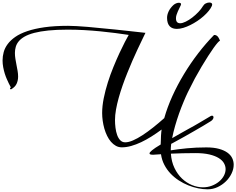

<svg xmlns="http://www.w3.org/2000/svg" viewBox="-20 -1105 1841 1496"><path d="M1696.3 -778.3Q1695.8 -778.3 1695.8 -778.8L1696.3 -779.3Q1696.3 -778.8 1696.3 -778.3ZM1561.5 354.5Q1598.6 354.5 1630.9 342Q1663.1 329.6 1687 309.6Q1710.9 289.6 1724.4 264.2Q1737.8 238.8 1737.8 212.9Q1737.8 189 1725.1 166.5Q1712.4 144 1684.1 126.5Q1655.8 108.9 1611.1 98.4Q1566.4 87.9 1502.4 87.9Q1452.6 87.9 1403.6 89.1Q1354.5 90.3 1311.5 92.3Q1315.9 155.3 1339.6 204.3Q1363.3 253.4 1398.4 286.6Q1433.6 319.8 1476.3 337.2Q1519 354.5 1561.5 354.5ZM1332 -34.7 1394.5 -70.3 1446.8 -99.6 1491.2 -124 1531.7 -147.5 1621.6 -200.7Q1627.4 -203.6 1632.3 -203.6Q1637.7 -203.6 1640.6 -200Q1643.6 -196.3 1643.6 -190.9Q1643.6 -184.1 1638.2 -175.5Q1632.8 -167 1621.6 -160.2L1563 -124.5L1495.1 -85L1414.6 -39.1L1318.4 13.7L1314 15.1Q1312 29.3 1311.3 42.2Q1310.5 55.2 1310.5 66.4Q1363.8 57.6 1435.8 50.5Q1507.8 43.5 1587.4 43.5Q1645.5 43.5 1686 54.7Q1726.6 65.9 1752.2 84.5Q1777.8 103 1789.3 127.4Q1800.8 151.9 1800.8 178.7Q1800.8 212.4 1784.4 246.6Q1768.1 280.8 1740.2 308.1Q1712.4 335.4 1675.5 352.8Q1638.7 370.1 1597.2 370.1Q1562.5 370.1 1523.9 362.3Q1485.4 354.5 1447 339.1Q1408.7 323.7 1373.3 300.8Q1337.9 277.8 1309.1 247.6Q1280.3 217.3 1260.5 179.4Q1240.7 141.6 1234.4 96.7L1189 99.6Q1184.1 100.1 1179.9 100.3Q1175.8 100.6 1171.9 100.6Q1159.2 100.6 1152.1 98.4Q1145 96.2 1145 89.8Q1145 82.5 1164.3 66.2Q1183.6 49.8 1231.9 21Q1232.4 4.4 1233.4 -12.7L1234.4 -45.9Q1235.4 -62 1236.6 -75Q1237.8 -87.9 1239.3 -95.7Q1199.7 -66.4 1159.4 -41Q1119.1 -15.6 1079.8 2.9Q1040.5 21.5 1002.4 32.2Q964.4 43 929.2 43Q903.8 43 882.8 31.2Q861.8 19.5 844.7 -0.2Q827.6 -20 814.7 -46.4Q801.8 -72.8 793.2 -102.5Q784.7 -132.3 780.3 -163.6Q775.9 -194.8 775.9 -224.1Q775.9 -278.3 788.3 -339.8Q800.8 -401.4 820.3 -463.1Q839.8 -524.9 864 -583.7Q888.2 -642.6 911.1 -692.1Q934.1 -741.7 953.4 -778.6Q972.7 -815.4 982.9 -833Q933.6 -840.3 877.7 -847.7Q821.8 -855 761.5 -860.8Q701.2 -866.7 637 -870.4Q572.8 -874 506.8 -874Q420.9 -874 356.9 -867.4Q293 -860.8 247.3 -848.9Q201.7 -836.9 172.4 -820.3Q143.1 -803.7 126.2 -783.4Q109.4 -763.2 102.8 -740Q96.2 -716.8 96.2 -692.4Q96.2 -669.4 100.1 -645.8Q104 -622.1 108.6 -598.6Q113.3 -575.2 117.2 -552.2Q121.1 -529.3 121.1 -508.3Q121.1 -478.5 109.6 -452.9Q98.1 -427.2 66.9 -409.2Q66.4 -408.7 64.9 -408.7Q62.5 -408.7 61 -410.2Q59.6 -411.6 58.8 -413.3Q58.1 -415 58.1 -416.5V-418.5Q58.1 -419.4 59.3 -420.2Q60.5 -420.9 61.5 -421.9L64.9 -423.3Q64.9 -424.3 60.1 -432.9Q55.2 -441.4 48.1 -456.1Q41 -470.7 32.5 -490.2Q23.9 -509.8 16.8 -532.7Q9.8 -555.7 4.9 -581.5Q0 -607.4 0 -634.3Q0 -666.5 8.8 -699Q17.6 -731.4 39.8 -761.5Q62 -791.5 99.1 -817.4Q136.2 -843.3 193.1 -862.5Q250 -881.8 328.1 -892.8Q406.2 -903.8 510.3 -903.8Q538.1 -903.8 577.1 -901.6Q616.2 -899.4 663.6 -895.5L765.1 -885.7Q819.3 -880.9 877 -875L994.1 -862.3L1113.3 -849.1L1085.9 -792L1050.8 -718.3L1011.7 -631.8L972.2 -537.1Q952.6 -488.8 935.3 -439.2Q918 -389.6 904.8 -342.3Q891.6 -294.9 883.8 -251Q876 -207 876 -169.4Q876 -139.6 879.9 -108.9Q883.8 -78.1 892.8 -53Q901.9 -27.8 917.2 -12Q932.6 3.9 955.6 3.9Q981.9 3.9 1016.4 -11Q1050.8 -25.9 1090.1 -51.5Q1129.4 -77.1 1172.6 -111.3Q1215.8 -145.5 1259.8 -184.6Q1283.7 -269.5 1323.2 -356.7Q1362.8 -443.8 1413.6 -527.8Q1464.4 -611.8 1523.7 -689Q1583 -766.1 1646.5 -831.1Q1647 -832.5 1650.9 -832.5Q1660.2 -832.5 1667.5 -827.9Q1674.8 -823.2 1679.9 -816.2Q1685.1 -809.1 1688.7 -801Q1692.4 -793 1694.3 -786.1Q1693.8 -786.6 1692.9 -786.6Q1688.5 -786.6 1675.8 -772.2Q1663.1 -757.8 1644.3 -731.7Q1625.5 -705.6 1602.1 -668.9L1552.2 -588.4L1498 -493.2Q1472.2 -444.8 1443.8 -386.7Q1427.2 -352.5 1410.2 -311Q1392.1 -268.1 1375.2 -220.5Q1358.4 -172.9 1344.2 -123.5Q1330.1 -74.2 1321.3 -28.8ZM1694.3 -786.1Q1695.8 -784.7 1695.8 -779.8Q1695.8 -781.7 1694.3 -786.1ZM1332 -1066.4Q1341.8 -1074.7 1353 -1079.1Q1364.3 -1083.5 1373.5 -1083.5Q1381.3 -1083.5 1386 -1080.8Q1390.6 -1078.1 1390.6 -1072.3Q1390.6 -1067.9 1388.7 -1064.5Q1384.3 -1054.7 1377.9 -1042Q1371.6 -1029.3 1365.5 -1015.6Q1359.4 -1002 1355.2 -988.5Q1351.1 -975.1 1351.1 -963.4Q1351.1 -941.4 1359.9 -932.6Q1368.7 -923.8 1383.3 -923.8Q1401.9 -923.8 1427.2 -936.3Q1452.6 -948.7 1478 -968.3Q1503.4 -987.8 1525.9 -1011.5Q1548.3 -1035.2 1561.5 -1057.6Q1569.8 -1071.8 1584 -1078.6Q1598.1 -1085.4 1610.8 -1085.4Q1620.6 -1085.4 1627 -1081.5Q1633.3 -1077.6 1633.3 -1069.3Q1633.3 -1066.4 1630.9 -1059.1Q1622.6 -1040 1605.7 -1019.5Q1588.9 -999 1566.4 -979Q1543.9 -959 1517.1 -941.2Q1490.2 -923.3 1462.6 -909.7Q1435.1 -896 1408.2 -887.9Q1381.3 -879.9 1357.9 -879.9Q1341.3 -879.9 1327.4 -884.5Q1313.5 -889.2 1303.2 -899.4Q1293 -909.7 1287.4 -926Q1281.7 -942.4 1281.7 -965.8Q1281.7 -990.7 1294.2 -1016.8Q1306.6 -1043 1332 -1066.4Z"/></svg>

Font: Meddon
Style: Regular
Weight: 400
Designer: Vernon Adams
Foundry: Vernon Adams
Version: Version 1.000